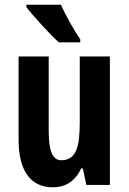

<svg xmlns="http://www.w3.org/2000/svg" viewBox="-20 -786 548 816"><path d="M239 -766H92V-756C118 -721 194 -638 230 -606H321V-619C299 -650 257 -724 239 -766ZM447 -546H319V-268C319 -163 305 -105 240 -105C203 -105 187 -146 187 -228V-546H59V-191C59 -65 107 10 204 10C260 10 300 -17 325 -70H332L347 0H447Z"/></svg>

Font: Noto Sans Malayalam ExtraCondensed
Style: Bold
Weight: 700
Width: 2
Designer: Jelle Bosma - Monotype Design Team
Foundry: Monotype Imaging Inc.
Version: Version 2.104